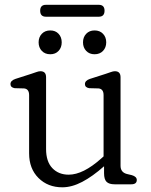

<svg xmlns="http://www.w3.org/2000/svg" viewBox="-20 -766 628 798"><path d="M101 -128.5V-370.5Q101 -396.5 80 -398.5L41 -399.5Q23.5 -402.5 23.5 -416.5Q23.5 -431 44 -438L109.5 -459Q120.5 -462.5 130.5 -466.2Q140.5 -470 148 -470Q171.5 -470 171.5 -445V-146.5Q171.5 -94.5 197.5 -67.2Q223.5 -40 265.5 -40Q325.5 -40 401 -107.5L410.5 -116V-370.5Q410.5 -396.5 389.5 -398.5L350.5 -399.5Q333 -402.5 333 -416.5Q333 -431 353.5 -438L419 -459Q430 -462.5 440 -466.2Q450 -470 457.5 -470Q481 -470 481 -445V-77Q481 -50 507 -43L528 -38Q548.5 -32 548.5 -18Q548.5 0 525.5 0H456Q433.5 0 423 -10.2Q412.5 -20.5 412.5 -46V-75Q364.5 -32.5 321.5 -10Q278.5 12.5 239 12.5Q179 12.5 140 -26.2Q101 -65 101 -128.5ZM189 -540.5Q167 -540.5 153.8 -554.5Q140.5 -568.5 140.5 -590Q140.5 -611.5 153.8 -625.5Q167 -639.5 189 -639.5Q210.5 -639.5 223.5 -625.5Q236.5 -611.5 236.5 -590Q236.5 -568.5 223.5 -554.5Q210.5 -540.5 189 -540.5ZM373 -540.5Q351.5 -540.5 338.2 -554.5Q325 -568.5 325 -590Q325 -611.5 338.2 -625.5Q351.5 -639.5 373 -639.5Q395 -639.5 408.2 -625.5Q421.5 -611.5 421.5 -590Q421.5 -568.5 408.2 -554.5Q395 -540.5 373 -540.5ZM147 -721.5Q147 -746 171 -746H390.5Q414.5 -746 414.5 -721.5Q414.5 -696.5 390.5 -696.5H171Q147 -696.5 147 -721.5Z"/></svg>

Font: Fraunces 9pt S100 Light
Style: Regular
Weight: 300
Version: Version 1.000; ttfautohint (v1.8.3)